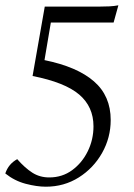

<svg xmlns="http://www.w3.org/2000/svg" viewBox="-47 -465 505 725"><path d="M126 240Q92 240 50 229Q8 218 -27 190Q-15 154 18 136Q47 169 75 187Q103 205 139 205Q188 205 225.5 177.5Q263 150 284.5 106Q306 62 306 12Q306 -62 252 -108Q198 -154 76 -178L122 -440H324Q348 -440 366.5 -441Q385 -442 400 -445L382 -380H145L121 -238Q244 -213 307.5 -158Q371 -103 371 -12Q371 55 338.5 112.5Q306 170 250.5 205Q195 240 126 240Z"/></svg>

Font: Bona Nova
Style: Italic
Weight: 400
Italic angle: -4°
Designer: Mateusz Machalski
Foundry: Capitalics
Version: Version 4.001; ttfautohint (v1.8.3)